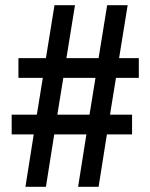

<svg xmlns="http://www.w3.org/2000/svg" viewBox="-20 -720 580 740"><path d="M427 -420 404 -278H489V-202H392L360 0H281L313 -202H189L157 0H78L110 -202H25V-278H122L145 -420H51V-496H157L190 -700H269L236 -496H360L393 -700H472L439 -496H515V-420ZM348 -420H224L201 -278H325Z"/></svg>

Font: Krub SemiBold
Style: Regular
Weight: 600
Version: Version 1.000; ttfautohint (v1.6)